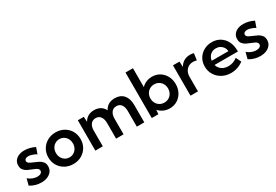

<svg xmlns="http://www.w3.org/2000/svg" viewBox="52 -1698 3851 2675"><g transform="rotate(-30 1977.5 -361.0)"><path d="M30.8 -42 58.1 -146.5Q74.2 -130.4 98.1 -117.2Q122.1 -104 149.2 -96.4Q176.3 -88.9 202.1 -88.9Q236.8 -88.9 257.8 -103.3Q278.8 -117.7 278.8 -141.1Q278.8 -159.7 266.1 -172.1Q253.4 -184.6 232.9 -194.1Q212.4 -203.6 188 -212.9Q155.8 -224.6 122.6 -241Q89.4 -257.3 67.1 -284.4Q44.9 -311.5 44.9 -356.4Q44.9 -399.9 67.1 -431.6Q89.4 -463.4 129.4 -480.7Q169.4 -498 222.7 -498Q306.6 -498 390.1 -456.1L355.5 -357.4Q339.8 -369.1 317.4 -378.9Q294.9 -388.7 271.5 -394.5Q248 -400.4 229 -400.4Q201.2 -400.4 184.6 -388.2Q168 -376 168 -356Q168 -342.3 177.2 -331.3Q186.5 -320.3 206.1 -310.1Q225.6 -299.8 256.3 -287.1Q289.6 -274.4 323 -257.6Q356.4 -240.7 379.2 -213.1Q401.9 -185.5 401.9 -140.1Q401.9 -95.2 377.7 -61.5Q353.5 -27.8 310.3 -9Q267.1 9.8 209.5 9.8Q113.8 9.8 30.8 -42Z M724.1 9.8Q649.9 9.8 591.1 -23.4Q532.2 -56.6 498.3 -114Q464.4 -171.4 464.4 -244.1Q464.4 -316.9 498.3 -374.3Q532.2 -431.6 591.1 -464.8Q649.9 -498 724.1 -498Q798.8 -498 857.4 -464.8Q916 -431.6 949.5 -374.3Q982.9 -316.9 982.9 -244.1Q982.9 -171.4 949.5 -114Q916 -56.6 857.4 -23.4Q798.8 9.8 724.1 9.8ZM723.6 -98.1Q762.7 -98.1 793.5 -117.2Q824.2 -136.2 842 -169.4Q859.9 -202.6 859.9 -244.6Q859.9 -286.1 842 -319.1Q824.2 -352.1 793.5 -371.1Q762.7 -390.1 723.6 -390.1Q685.1 -390.1 654.1 -371.1Q623 -352.1 605.2 -319.1Q587.4 -286.1 587.4 -244.6Q587.4 -202.6 605.2 -169.4Q623 -136.2 654.1 -117.2Q685.1 -98.1 723.6 -98.1Z M1867.2 0H1747.1V-250.5Q1747.1 -316.9 1719.5 -353.8Q1691.9 -390.6 1641.6 -390.6Q1590.8 -390.6 1562.3 -353.5Q1533.7 -316.4 1533.7 -250.5V0H1413.6V-250.5Q1413.6 -316.9 1385.7 -353.8Q1357.9 -390.6 1308.1 -390.6Q1256.8 -390.6 1228.3 -353.5Q1199.7 -316.4 1199.7 -250.5V0H1079.6V-488.3H1175.8L1180.2 -405.3Q1205.1 -450.7 1246.3 -474.4Q1287.6 -498 1343.8 -498Q1401.9 -498 1444.1 -472.9Q1486.3 -447.8 1508.8 -400.9Q1533.2 -448.7 1575.7 -473.4Q1618.2 -498 1675.8 -498Q1766.1 -498 1816.7 -440.7Q1867.2 -383.3 1867.2 -281.2Z M2093.3 0H1987.3V-732.4H2107.4V-429.2Q2139.6 -461.9 2182.4 -480Q2225.1 -498 2275.4 -498Q2344.2 -498 2397.9 -464.8Q2451.7 -431.6 2482.7 -374.3Q2513.7 -316.9 2513.7 -244.1Q2513.7 -171.4 2482.7 -114Q2451.7 -56.6 2397.9 -23.4Q2344.2 9.8 2275.4 9.8Q2221.7 9.8 2176.5 -11Q2131.3 -31.7 2099.1 -67.9ZM2249 -98.1Q2290 -98.1 2322 -117.2Q2354 -136.2 2372.3 -169.2Q2390.6 -202.1 2390.6 -244.1Q2390.6 -286.1 2372.3 -319.1Q2354 -352.1 2322 -371.3Q2290 -390.6 2249 -390.6Q2210.4 -390.6 2179.4 -373Q2148.4 -355.5 2129.4 -325.2Q2110.4 -294.9 2107.4 -256.3V-232.9Q2110.4 -193.8 2129.2 -163.3Q2147.9 -132.8 2179.2 -115.5Q2210.4 -98.1 2249 -98.1Z M2730.5 0H2610.4V-488.3H2714.8L2719.2 -399.4Q2744.6 -446.3 2787.8 -472.2Q2831.1 -498 2887.2 -498Q2901.9 -498 2917.2 -496.1Q2932.6 -494.1 2947.8 -490.2L2933.1 -381.8Q2902.8 -390.6 2874.5 -390.6Q2831.5 -390.6 2799.1 -370.6Q2766.6 -350.6 2748.5 -315.2Q2730.5 -279.8 2730.5 -232.9Z M3460.9 -56.6Q3369.6 9.8 3261.2 9.8Q3182.6 9.8 3120.1 -24.4Q3057.6 -58.6 3021.2 -117.7Q2984.9 -176.8 2984.9 -251.5Q2984.9 -322.3 3017.8 -377.9Q3050.8 -433.6 3108.2 -465.8Q3165.5 -498 3237.8 -498Q3313 -498 3369.9 -462.6Q3426.8 -427.2 3458.5 -364.5Q3490.2 -301.8 3490.2 -218.8V-203.1H3114.3Q3123 -169.9 3145.3 -144.5Q3167.5 -119.1 3200.7 -105Q3233.9 -90.8 3275.4 -90.8Q3353.5 -90.8 3419.9 -141.6ZM3109.4 -273.4H3378.9Q3375 -310.1 3356.7 -337.4Q3338.4 -364.7 3309.3 -380.1Q3280.3 -395.5 3244.1 -395.5Q3207.5 -395.5 3178.7 -379.9Q3149.9 -364.3 3131.8 -336.7Q3113.8 -309.1 3109.4 -273.4Z M3552.7 -42 3580.1 -146.5Q3596.2 -130.4 3620.1 -117.2Q3644 -104 3671.1 -96.4Q3698.2 -88.9 3724.1 -88.9Q3758.8 -88.9 3779.8 -103.3Q3800.8 -117.7 3800.8 -141.1Q3800.8 -159.7 3788.1 -172.1Q3775.4 -184.6 3754.9 -194.1Q3734.4 -203.6 3710 -212.9Q3677.7 -224.6 3644.5 -241Q3611.3 -257.3 3589.1 -284.4Q3566.9 -311.5 3566.9 -356.4Q3566.9 -399.9 3589.1 -431.6Q3611.3 -463.4 3651.4 -480.7Q3691.4 -498 3744.6 -498Q3828.6 -498 3912.1 -456.1L3877.4 -357.4Q3861.8 -369.1 3839.4 -378.9Q3816.9 -388.7 3793.5 -394.5Q3770 -400.4 3751 -400.4Q3723.1 -400.4 3706.5 -388.2Q3689.9 -376 3689.9 -356Q3689.9 -342.3 3699.2 -331.3Q3708.5 -320.3 3728 -310.1Q3747.6 -299.8 3778.3 -287.1Q3811.5 -274.4 3845 -257.6Q3878.4 -240.7 3901.1 -213.1Q3923.8 -185.5 3923.8 -140.1Q3923.8 -95.2 3899.7 -61.5Q3875.5 -27.8 3832.3 -9Q3789.1 9.8 3731.4 9.8Q3635.7 9.8 3552.7 -42Z"/></g></svg>

Font: Kumbh Sans SemiBold
Style: Regular
Weight: 600
Version: Version 1.005